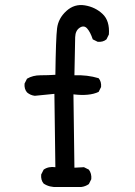

<svg xmlns="http://www.w3.org/2000/svg" viewBox="-20 -747 540 767"><path d="M209 0Q177.7 2 154.3 -13.7Q142.6 -27.3 144.5 -49.8L154.3 -69.3Q173.8 -83 201.2 -79.1L197.3 -372.1L119.1 -364.3Q101.6 -366.2 87.9 -377.9Q76.2 -391.6 78.1 -413.1L87.9 -432.6Q111.3 -446.3 141.6 -446.3Q171.9 -446.3 201.2 -448.2Q203.1 -593.8 208 -633.8Q212.9 -673.8 245.1 -703.1Q277.3 -732.4 318.8 -725.6Q360.4 -718.8 389.6 -691.4Q418.9 -664.1 415 -609.4L405.3 -589.8Q391.6 -578.1 370.1 -580.1L350.6 -589.8Q340.8 -619.1 328.1 -633.3Q315.4 -647.5 298.3 -636.2Q281.2 -625 280.3 -598.6Q279.3 -572.3 277.3 -446.3Q329.1 -448.2 374 -434.6Q385.7 -420.9 383.8 -399.4L374 -379.9Q336.9 -362.3 273.4 -370.1L277.3 -77.1L315.4 -79.1L335 -69.3Q346.7 -53.7 344.7 -31.2L335 -11.7Q321.3 -2 304.7 0Z"/></svg>

Font: NaikaiFont
Style: Regular
Weight: 400
Version: Version 1.67